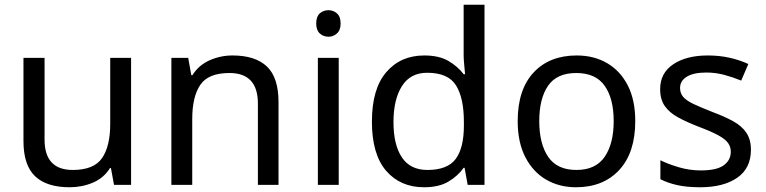

<svg xmlns="http://www.w3.org/2000/svg" viewBox="-20 -780 3233 810"><path d="M533 -536V0H461L448 -71H444Q418 -29 372 -9.5Q326 10 274 10Q177 10 128 -36.5Q79 -83 79 -185V-536H168V-191Q168 -63 287 -63Q376 -63 410.5 -113Q445 -163 445 -257V-536Z M961 -546Q1057 -546 1106 -499.5Q1155 -453 1155 -349V0H1068V-343Q1068 -472 948 -472Q859 -472 825 -422Q791 -372 791 -278V0H703V-536H774L787 -463H792Q818 -505 864 -525.5Q910 -546 961 -546Z M1366 -737Q1386 -737 1401.5 -723.5Q1417 -710 1417 -681Q1417 -653 1401.5 -639Q1386 -625 1366 -625Q1344 -625 1329 -639Q1314 -653 1314 -681Q1314 -710 1329 -723.5Q1344 -737 1366 -737ZM1409 -536V0H1321V-536Z M1769 10Q1669 10 1609 -59.5Q1549 -129 1549 -267Q1549 -405 1609.5 -475.5Q1670 -546 1770 -546Q1832 -546 1871.5 -523Q1911 -500 1936 -467H1942Q1941 -480 1938.5 -505.5Q1936 -531 1936 -546V-760H2024V0H1953L1940 -72H1936Q1912 -38 1872 -14Q1832 10 1769 10ZM1783 -63Q1868 -63 1902.5 -109.5Q1937 -156 1937 -250V-266Q1937 -366 1904 -419.5Q1871 -473 1782 -473Q1711 -473 1675.5 -416.5Q1640 -360 1640 -265Q1640 -169 1675.5 -116Q1711 -63 1783 -63Z M2660 -269Q2660 -136 2592.5 -63Q2525 10 2410 10Q2339 10 2283.5 -22.5Q2228 -55 2196 -117.5Q2164 -180 2164 -269Q2164 -402 2231 -474Q2298 -546 2413 -546Q2486 -546 2541.5 -513.5Q2597 -481 2628.5 -419.5Q2660 -358 2660 -269ZM2255 -269Q2255 -174 2292.5 -118.5Q2330 -63 2412 -63Q2493 -63 2531 -118.5Q2569 -174 2569 -269Q2569 -364 2531 -418Q2493 -472 2411 -472Q2329 -472 2292 -418Q2255 -364 2255 -269Z M3148 -148Q3148 -70 3090 -30Q3032 10 2934 10Q2878 10 2837.5 1Q2797 -8 2766 -24V-104Q2798 -88 2843.5 -74.5Q2889 -61 2936 -61Q3003 -61 3033 -82.5Q3063 -104 3063 -140Q3063 -160 3052 -176Q3041 -192 3012.5 -208Q2984 -224 2931 -244Q2879 -264 2842 -284Q2805 -304 2785 -332Q2765 -360 2765 -404Q2765 -472 2820.5 -509Q2876 -546 2966 -546Q3015 -546 3057.5 -536.5Q3100 -527 3137 -510L3107 -440Q3073 -454 3036 -464Q2999 -474 2960 -474Q2906 -474 2877.5 -456.5Q2849 -439 2849 -409Q2849 -387 2862 -371.5Q2875 -356 2905.5 -341.5Q2936 -327 2987 -307Q3038 -288 3074 -268Q3110 -248 3129 -219.5Q3148 -191 3148 -148Z"/></svg>

Font: Noto Sans PhagsPa
Style: Regular
Weight: 400
Designer: Monotype Design Team
Foundry: Monotype Imaging Inc.
Version: Version 2.004; ttfautohint (v1.8.4.7-5d5b)